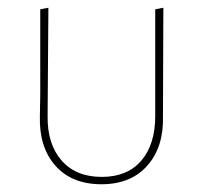

<svg xmlns="http://www.w3.org/2000/svg" viewBox="-20 -473 526 496"><path d="M83 -172 84 -229V-449L105 -453L103 -173Q102 -101 139 -58.5Q176 -16 243 -16Q309 -16 345 -58Q381 -100 381 -173V-449L402 -453L401 -172Q403 -93 360.5 -45Q318 3 242 3Q166 3 123.5 -44.5Q81 -92 83 -172Z"/></svg>

Font: Alegreya Sans SC Thin
Style: Regular
Weight: 100
Designer: Juan Pablo del Peral
Foundry: Huerta Tipografica
Version: Version 2.007